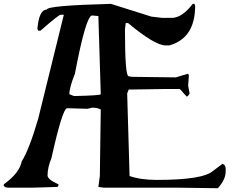

<svg xmlns="http://www.w3.org/2000/svg" viewBox="-20 -995 1232 1015"><path d="M566.4 -974.6Q227.5 -965.8 227.5 -944.3Q186.5 -944.3 177.7 -842.8L181.6 -833H194.3Q290 -917 300.8 -917H317.4L181.6 -366.2Q133.8 -203.1 94.7 -141.6Q83 -80.1 0 -20.5V-13.7Q4.9 -2.9 24.4 -2.9H153.3L285.2 -6.8V-9.8L289.1 -13.7V-20.5Q231.4 -45.9 231.4 -67.4Q231.4 -109.4 252 -159.2Q310.5 -422.9 335 -422.9L442.4 -419.9L466.8 -425.8Q497.1 -425.8 512.7 -416L507.8 -64.5L500 -6.8L528.3 -2.9H917L1131.8 0Q1172.9 -45.9 1172.9 -87.9V-104.5Q1172.9 -123 1156.2 -128.9L1106.4 -91.8Q1053.7 -43.9 809.6 -43.9Q723.6 -43.9 665 -64.5L652.3 -501L660.2 -521.5L846.7 -524.4H928.7L933.6 -521.5L966.8 -484.4Q974.6 -485.4 982.4 -501L974.6 -542L978.5 -595.7L974.6 -605.5L909.2 -585.9L676.8 -588.9L660.2 -591.8Q640.6 -591.8 640.6 -838.9L644.5 -873H657.2Q798.8 -754.9 855.5 -754.9H875Q1011.7 -793 1011.7 -964.8L1007.8 -974.6H999Q942.4 -900.4 887.7 -900.4H837.9L780.3 -907.2ZM500 -910.2 512.7 -497.1Q512.7 -490.2 371.1 -487.3L346.7 -497.1Q346.7 -532.2 376 -605.5Q434.6 -913.1 466.8 -913.1Z"/></svg>

Font: Elementary Gothic 
Style: Regular
Weight: 400
Designer: Bill Roach / W.K. Roach
Version: Version 1.00 April 18, 2012, initial release